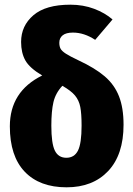

<svg xmlns="http://www.w3.org/2000/svg" viewBox="-20 -781 569 819"><path d="M507 -249Q507 -121 441.5 -51.5Q376 18 264 18Q149 18 85.5 -48.5Q22 -115 22 -242Q22 -391 160 -459Q106 -491 88 -523.5Q70 -556 70 -602Q70 -671 122.5 -716Q175 -761 280 -761Q335 -761 381.5 -743.5Q428 -726 460 -698L386 -611Q339 -642 291 -642Q262 -642 247.5 -630.5Q233 -619 233 -599Q233 -583 238.5 -573Q244 -563 261 -552Q278 -541 314 -524Q385 -491 426.5 -455.5Q468 -420 487.5 -370.5Q507 -321 507 -249ZM328 -245Q328 -296 322.5 -324.5Q317 -353 300 -373.5Q283 -394 246 -415Q217 -384 208 -345.5Q199 -307 199 -245Q199 -169 214 -138.5Q229 -108 263 -108Q297 -108 312.5 -138.5Q328 -169 328 -245Z"/></svg>

Font: Fira Sans Condensed ExtraBold
Style: Regular
Weight: 800
Width: 3
Designer: Carrois Corporate & Edenspiekermann AG
Foundry: Carrois Corporate GbR & Edenspiekermann AG
Version: Version 4.203